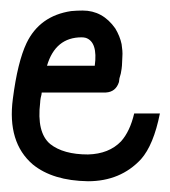

<svg xmlns="http://www.w3.org/2000/svg" viewBox="-20 -338 317 357"><path d="M131.8 -268.6Q83 -268.6 67.4 -215.8H156.2Q162.1 -259.8 139.6 -267.6Q135.7 -268.6 131.8 -268.6ZM133.8 -318.4Q170.9 -318.4 194.3 -285.2Q203.1 -270.5 206.1 -255.9Q207 -250 207.5 -244.1Q208 -238.3 207.5 -231.9Q207 -225.6 207 -221.2Q207 -216.8 206.1 -210Q205.1 -203.1 204.6 -201.2Q204.1 -199.2 202.1 -192.4L201.2 -185.5Q195.3 -167 176.8 -166H57.6Q57.6 -163.1 55.7 -156.2Q54.7 -150.4 54.7 -147.5Q47.9 -91.8 73.2 -70.3Q97.7 -50.8 143.6 -50.8Q182.6 -51.8 205.1 -75.2Q221.7 -93.8 229.5 -127H277.3Q265.6 -68.4 242.2 -42Q204.1 -1 143.6 -1Q78.1 -2 41 -32.2Q-6.8 -73.2 3.9 -154.3Q12.7 -222.7 29.3 -257.8Q53.7 -308.6 112.3 -317.4Q123 -318.4 133.8 -318.4Z"/></svg>

Font: Bratas-flat
Style: flat
Weight: 400
Designer: MUHAMMAD YONI
Version: Version 001.000